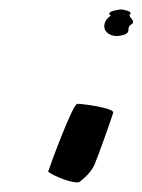

<svg xmlns="http://www.w3.org/2000/svg" viewBox="-20 -572 302 407"><path d="M82 -208C95 -198 136 -182 148 -186C164 -198 178 -213 183 -230C187 -238 216 -320 220 -333C223 -343 155 -352 144 -352C134 -352 85 -218 82 -208ZM210 -535C203 -529 198 -518 203 -508C209 -498 223 -492 242 -498C260 -504 246 -512 258 -520C271 -528 249 -536 256 -542C262 -549 237 -552 237 -552C234 -552 209 -549 212 -542C212 -540 214 -540 215 -539C214 -538 212 -537 210 -535ZM237 -552Z"/></svg>

Font: bitstorm
Style: ulcnobl
Weight: 400
Version: Version 0.2